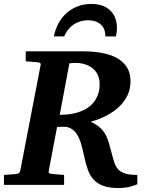

<svg xmlns="http://www.w3.org/2000/svg" viewBox="-33 -929 736 965"><path d="M657.2 -2.9Q634.3 6.8 612.3 11.5Q590.3 16.1 563 16.1Q516.6 16.1 486.8 5.4Q457 -5.4 438 -26.1Q418.9 -46.9 408.2 -77.1Q397.5 -107.4 389.2 -147Q385.7 -161.6 382.1 -178Q378.4 -194.3 373.3 -210.4Q368.2 -226.6 361.1 -241.2Q354 -255.9 343.5 -267.3Q333 -278.8 319.1 -285.4Q305.2 -292 286.1 -292Q279.8 -292 271 -291.5Q262.2 -291 253.9 -291L211.9 -69.8Q210.4 -61.5 214.4 -58.8Q218.3 -56.2 228 -55.2Q236.8 -54.2 247.1 -53.2Q255.4 -52.2 266.6 -51.5Q277.8 -50.8 289.1 -49.8V0H-13.2V-49.8Q-2 -50.8 8.5 -51.3Q19 -51.8 27.3 -52.7Q37.1 -53.7 45.9 -54.2Q55.2 -55.2 60.8 -58.1Q66.4 -61 68.8 -70.8L170.9 -601.1Q173.3 -609.4 168.5 -612.3Q163.6 -615.2 153.8 -616.2Q144.5 -616.7 135.3 -617.7Q127 -618.7 116.7 -619.4Q106.4 -620.1 96.2 -621.1V-670.9H384.8Q435.1 -670.9 478.5 -663.1Q522 -655.3 554.2 -637.5Q586.4 -619.6 604.7 -591.1Q623 -562.5 623 -521Q623 -481.4 607.7 -449.5Q592.3 -417.5 565.4 -392.1Q538.6 -366.7 502 -347.9Q465.3 -329.1 422.9 -316.9Q451.7 -303.7 469.2 -287.8Q486.8 -272 497.6 -252.2Q508.3 -232.4 514.9 -208.7Q521.5 -185.1 528.8 -157.2Q535.6 -130.9 542.2 -110.8Q548.8 -90.8 561.8 -77.1Q574.7 -63.5 596.9 -56.6Q619.1 -49.8 657.2 -49.8ZM467.8 -505.9Q467.8 -530.3 460.4 -547.9Q453.1 -565.4 441.7 -577.4Q430.2 -589.4 416 -596.7Q401.9 -604 387.7 -607.7Q373.5 -611.3 361.1 -612.3Q348.6 -613.3 340.8 -612.8L315.9 -610.8L267.1 -352.1H273.9Q278.3 -352.1 282.2 -352.5Q287.1 -352.5 292 -353Q311 -353.5 331.5 -357.4Q352.1 -361.3 371.6 -368.7Q391.1 -376 408.4 -387.7Q425.8 -399.4 439 -416.3Q452.1 -433.1 460 -455.3Q467.8 -477.5 467.8 -505.9ZM554.7 -787.1Q554.7 -776.9 553.5 -766.4Q552.2 -755.9 549.8 -746.1H496.6Q496.6 -786.1 472.7 -806.6Q448.7 -827.1 409.7 -827.1Q368.2 -827.1 336.7 -805.7Q305.2 -784.2 289.6 -746.1H237.8Q244.6 -781.7 261 -811.8Q277.3 -841.8 301.5 -863.3Q325.7 -884.8 357.2 -897Q388.7 -909.2 425.8 -909.2Q455.1 -909.2 478.8 -901.4Q502.4 -893.6 519.3 -878.2Q536.1 -862.8 545.4 -839.8Q554.7 -816.9 554.7 -787.1Z"/></svg>

Font: Charis SIL Viet
Style: Bold Italic
Weight: 700
Italic angle: -11°
Foundry: SIL International
Version: Version 5.000